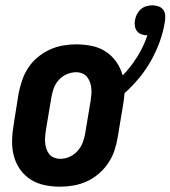

<svg xmlns="http://www.w3.org/2000/svg" viewBox="-20 -695 642 723"><path d="M206 8Q176 8 147.5 2Q119 -4 95.5 -19Q72 -34 56 -56.5Q40 -79 32.5 -106.5Q25 -134 25.5 -164Q26 -194 31 -223L50 -343Q55 -368 63.5 -393Q72 -418 86.5 -440Q101 -462 122 -479.5Q143 -497 167 -508Q191 -519 216.5 -523.5Q242 -528 267 -528Q297 -528 326 -522Q355 -516 378.5 -500.5Q402 -485 418 -462Q434 -439 442 -411Q473 -443 497 -481.5Q521 -520 535 -562Q524 -562 513.5 -565.5Q503 -569 496.5 -577Q490 -585 488 -596Q486 -607 488 -618Q490 -630 495.5 -641Q501 -652 510 -660Q519 -668 530.5 -671.5Q542 -675 554 -675Q566 -675 577 -671Q588 -667 594.5 -658.5Q601 -650 602 -638Q603 -626 601 -614Q595 -576 582 -539.5Q569 -503 549.5 -468Q530 -433 504.5 -402Q479 -371 449 -344Q448 -332 446.5 -320Q445 -308 443 -297L423 -177Q419 -152 410.5 -127Q402 -102 387 -80Q372 -58 351.5 -40.5Q331 -23 307 -12Q283 -1 257 3.5Q231 8 206 8ZM207 -97Q225 -97 242 -104.5Q259 -112 272 -126.5Q285 -141 291.5 -158.5Q298 -176 301 -194L321 -314Q323 -326 324 -338Q325 -350 324 -362Q323 -374 319 -385Q315 -396 308 -405Q301 -414 290 -418.5Q279 -423 267 -423Q249 -423 231.5 -415.5Q214 -408 201 -393.5Q188 -379 182 -361.5Q176 -344 173 -326L153 -206Q151 -194 150 -182Q149 -170 150 -158Q151 -146 154.5 -135Q158 -124 165 -115Q172 -106 183.5 -101.5Q195 -97 207 -97Z"/></svg>

Font: Iosevka Extrabold Oblique
Style: Regular
Weight: 800
Italic angle: -9°
Monospace: yes
Designer: Belleve Invis
Foundry: Belleve Invis
Version: Version 32.5.0; ttfautohint (v1.8.4)